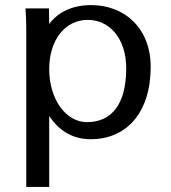

<svg xmlns="http://www.w3.org/2000/svg" viewBox="-20 -533 671 753"><path d="M173 -262C173 -376 235 -455 324 -455C409 -455 475 -383 475 -265C475 -123 417 -54 321 -54C238 -54 173 -144 173 -262ZM173 -78C214 -17 268 13 336 13C477 13 571 -92 571 -271C571 -419 472 -513 337 -513C268 -513 209 -488 173 -439C173 -460 172 -491 172 -500H80C82 -474 83 -447 83 -421V200H173Z"/></svg>

Font: Perun
Style: Regular
Weight: 400
Foundry: Copyright (c) Stefan Peev, Context Ltd, 2016
Version: Version 1.089